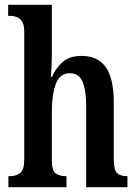

<svg xmlns="http://www.w3.org/2000/svg" viewBox="-20 -780 573 800"><path d="M15 0V-46H21Q46 -46 63.5 -58.5Q81 -71 81 -117V-649Q81 -677 71.5 -691Q62 -705 48.5 -709.5Q35 -714 23 -714H14V-760H196V-555Q196 -527 194.5 -499.5Q193 -472 192 -460H197Q211 -494 239.5 -520.5Q268 -547 321 -547Q387 -547 420.5 -500.5Q454 -454 454 -352V-118Q454 -71 468 -58.5Q482 -46 509 -46H511V0H339V-339Q339 -404 324 -439.5Q309 -475 271 -475Q229 -475 212.5 -430Q196 -385 196 -316V-113Q196 -69 212 -57.5Q228 -46 254 -46H257V0Z"/></svg>

Font: Noto Serif Myanmar ExtraCondensed SemiBold
Style: Regular
Weight: 600
Width: 2
Designer: Ben Mitchell and the Monotype Design Team
Foundry: Monotype Imaging Inc.
Version: Version 2.106; ttfautohint (v1.8.4.7-5d5b)